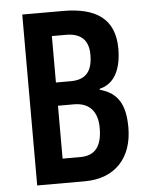

<svg xmlns="http://www.w3.org/2000/svg" viewBox="-52 -823 616 799"><g transform="rotate(-5 256.0 -423.0)"><path d="M242 -780H71V-66H270C397 -66 470 -147 470 -273C470 -365 443 -419 365 -440V-444C430 -459 457 -522 457 -604C457 -729 378 -780 242 -780ZM247 -486H186V-680H245C307 -680 339 -650 339 -589C339 -518 310 -486 247 -486ZM186 -389H253C315 -389 351 -353 351 -282C351 -204 321 -168 260 -168H186Z"/></g></svg>

Font: Noto Sans Malayalam UI ExtraCondensed SemiBold
Style: Regular
Weight: 600
Width: 2
Designer: Jelle Bosma - Monotype Design Team
Foundry: Monotype Imaging Inc.
Version: Version 2.104